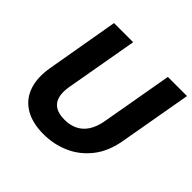

<svg xmlns="http://www.w3.org/2000/svg" viewBox="-176 -876 1064 1064"><g transform="rotate(45 356.5 -344.0)"><path d="M299 12Q212 12 154.5 -22.5Q97 -57 74.5 -121Q52 -185 67 -273L141 -700H291L216 -273Q208 -228 216.5 -195Q225 -162 252 -144.5Q279 -127 326 -127Q369 -127 402.5 -143.5Q436 -160 457.5 -193Q479 -226 488 -273L563 -700H713L638 -273Q621 -176 571 -113Q521 -50 450.5 -19Q380 12 299 12Z"/></g></svg>

Font: DM Sans 24pt Black
Style: Italic
Weight: 900
Italic angle: -10°
Designer: Colophon Foundry, Jonny Pinhorn
Foundry: Colophon Foundry
Version: Version 4.004;gftools[0.9.30]